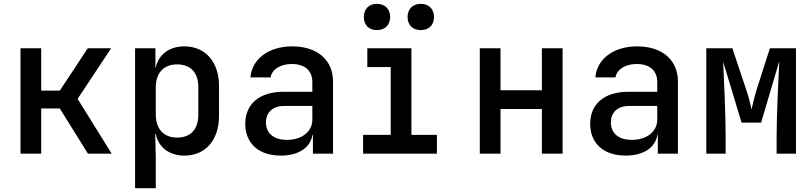

<svg xmlns="http://www.w3.org/2000/svg" viewBox="-20 -802 4240 1002"><path d="M195 0V-236H292L439 0H563L385 -286L560 -550H438L292 -329H195V-550H87V0Z M942 -560C863 -560 808 -518 792 -448H791V-550H685V180H793V23L790 -102H793C808 -32 864 10 942 10C1052 10 1123 -70 1123 -198V-353C1123 -480 1051 -560 942 -560ZM1015 -203C1015 -126 974 -84 904 -84C835 -84 793 -128 793 -205V-346C793 -422 835 -466 904 -466C974 -466 1015 -424 1015 -347Z M1505 -560C1383 -560 1295 -495 1287 -398H1392C1399 -440 1443 -468 1503 -468C1570 -468 1610 -434 1610 -374V-323H1459C1336 -323 1260 -261 1260 -156C1260 -53 1331 10 1445 10C1538 10 1600 -31 1611 -99H1613V0H1718V-376C1718 -489 1636 -560 1505 -560ZM1477 -72C1409 -72 1368 -106 1368 -163C1368 -216 1404 -249 1462 -249H1610V-177C1610 -115 1555 -72 1477 -72Z M1947 -645C1989 -645 2016 -671 2016 -713C2016 -755 1989 -782 1947 -782C1905 -782 1879 -755 1879 -713C1879 -671 1905 -645 1947 -645ZM2176 -645C2218 -645 2245 -671 2245 -713C2245 -755 2218 -782 2176 -782C2134 -782 2107 -755 2107 -713C2107 -671 2134 -645 2176 -645ZM2260 0V-98H2127V-550H1897V-452H2019V-98H1875V0Z M2592 0V-233H2808V0H2916V-550H2808V-331H2592V-550H2484V0Z M3305 -560C3183 -560 3095 -495 3087 -398H3192C3199 -440 3243 -468 3303 -468C3370 -468 3410 -434 3410 -374V-323H3259C3136 -323 3060 -261 3060 -156C3060 -53 3131 10 3245 10C3338 10 3400 -31 3411 -99H3413V0H3518V-376C3518 -489 3436 -560 3305 -560ZM3277 -72C3209 -72 3168 -106 3168 -163C3168 -216 3204 -249 3262 -249H3410V-177C3410 -115 3355 -72 3277 -72Z M3767 0V-90C3767 -210 3758 -391 3754 -480L3850 -162H3952L4047 -483C4042 -389 4033 -200 4033 -90V0H4134V-550H3998L3931 -342C3917 -297 3907 -252 3902 -231C3898 -252 3887 -297 3872 -341L3802 -550H3666V0Z"/></svg>

Font: Tekne LDO SemiBold
Style: Regular
Weight: 600
Monospace: yes
Designer: Alessio Laiso, Mario Rullo, Paolo Rosset
Foundry: Alessio Laiso
Version: Version 1.000;hotconv 1.0.109;makeotfexe 2.5.65596